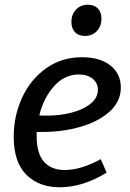

<svg xmlns="http://www.w3.org/2000/svg" viewBox="-20 -782 549 812"><path d="M135 -224V-206Q135 -133 166 -98Q197 -63 253 -63Q323 -63 406 -109L431 -52Q331 10 232 10Q145 10 91.5 -43Q38 -96 38 -204Q38 -291 73 -368Q108 -445 174 -492.5Q240 -540 327 -540Q403 -540 447 -505Q491 -470 491 -412Q491 -353 444 -310.5Q397 -268 321.5 -246Q246 -224 160 -224ZM146 -294Q157 -293 180 -293Q233 -293 282 -305.5Q331 -318 362.5 -343Q394 -368 394 -402Q394 -431 372 -449Q350 -467 313 -467Q253 -467 209 -418Q165 -369 146 -294ZM282 -689Q282 -721 301.5 -741.5Q321 -762 352 -762Q378 -762 393.5 -746.5Q409 -731 409 -703Q409 -671 389.5 -650.5Q370 -630 339 -630Q312 -630 297 -646Q282 -662 282 -689Z"/></svg>

Font: Bitter Pro Medium
Style: Italic
Weight: 500
Italic angle: -9°
Designer: Sol Matas, and Bitter project Authors
Foundry: Sol Matas
Version: Version 1.010